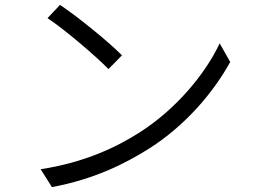

<svg xmlns="http://www.w3.org/2000/svg" viewBox="-20 -748 1040 784"><path d="M225 -728 174 -674C249 -624 373 -517 423 -466L478 -522C424 -577 296 -681 225 -728ZM146 -57 192 16C364 -16 490 -79 590 -142C739 -237 853 -373 920 -495L877 -571C820 -449 700 -302 548 -206C454 -146 323 -84 146 -57Z"/></svg>

Font: Noto Sans KR DemiLight
Style: Regular
Weight: 350
Designer: Ryoko NISHIZUKA 西塚涼子 (kana, bopomofo & ideographs); Paul D. Hunt (Latin, Greek & Cyrillic); Sandoll Communications 산돌커뮤니
Foundry: Adobe
Version: Version 2.004;hotconv 1.0.118;makeotfexe 2.5.65603